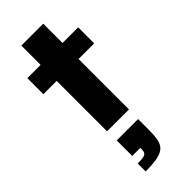

<svg xmlns="http://www.w3.org/2000/svg" viewBox="-304 -699 1042 1042"><g transform="rotate(-45 217.0 -178.0)"><path d="M124 0V-387H22V-510H124V-658H292V-510H412V-387H292V0ZM118 302V241Q148 241 162.5 238Q177 235 182.5 226.5Q188 218 188 203V191H126V72H290V152Q290 197 284.5 226Q279 255 261.5 271.5Q244 288 209.5 295Q175 302 118 302Z"/></g></svg>

Font: Saira SemiExpanded
Style: Bold
Weight: 700
Width: 6
Designer: Hector Gatti with collaboration of the Omnibus-Type team
Foundry: Omnibus-Type
Version: Version 1.101